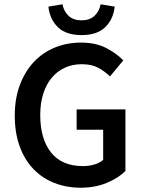

<svg xmlns="http://www.w3.org/2000/svg" viewBox="-20 -865 668 897"><path d="M357 12Q291 12 234.5 -10Q178 -32 136.5 -75Q95 -118 72 -181Q49 -244 49 -325Q49 -405 73 -468.5Q97 -532 138.5 -576Q180 -620 236.5 -643Q293 -666 358 -666Q428 -666 476.5 -640.5Q525 -615 556 -583L494 -508Q469 -532 438.5 -548.5Q408 -565 362 -565Q318 -565 282.5 -548.5Q247 -532 221.5 -501.5Q196 -471 182 -427Q168 -383 168 -328Q168 -216 218.5 -152.5Q269 -89 368 -89Q396 -89 421 -96.5Q446 -104 462 -118V-259H338V-354H566V-66Q533 -33 478.5 -10.5Q424 12 357 12ZM361 -701Q289 -701 251 -737.5Q213 -774 206 -834L272 -845Q278 -812 300.5 -791Q323 -770 361 -770Q399 -770 421.5 -791Q444 -812 450 -845L516 -834Q509 -774 471 -737.5Q433 -701 361 -701Z"/></svg>

Font: Giro Sans Semibold
Style: Regular
Weight: 600
Designer: Paul D. Hunt
Foundry: Adobe Systems Incorporated
Version: Version 1.000;PS 1.0;hotconv 1.0.88;makeotf.lib2.5.647800